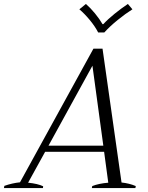

<svg xmlns="http://www.w3.org/2000/svg" viewBox="-52 -950 749 970"><path d="M349 -903 382 -930Q405 -910 428 -882Q451 -854 466 -828H470Q493 -853 527 -880.5Q561 -908 594 -930L617 -903Q582 -881 542.5 -849Q503 -817 475 -786H444Q428 -817 401.5 -849Q375 -881 349 -903ZM634 -10 632 0H412L414 -10Q447 -23 495 -27L474 -183H176L90 -27Q139 -22 166 -9L165 0H-32L-30 -11Q10 -25 49 -29L420 -704H466L562 -28Q601 -24 634 -10ZM470 -214 415 -618 193 -214Z"/></svg>

Font: Trirong Light
Style: Italic
Weight: 300
Italic angle: -12°
Designer: Katatrad Team
Foundry: CadsonDemak
Version: Version 1.001